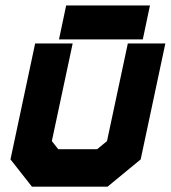

<svg xmlns="http://www.w3.org/2000/svg" viewBox="-20 -704 644 724"><path d="M100.5 0 19.5 -103 112.5 -540H254L175.5 -172L199.5 -141.5H346.5L383.5 -172L462 -540H603.5L510.5 -103L385.5 0ZM155.5 -71H364L449.5 -146L518.5 -470L449.5 -146L364 -71H155.5L98.5 -146.5L167.5 -470L98.5 -146.5ZM202.5 -555.5 229.5 -683.5H545.5L518.5 -555.5ZM281 -618.5H473H281Z"/></svg>

Font: Tourney Thin Black
Style: Italic
Weight: 900
Italic angle: -12°
Version: Version 1.015